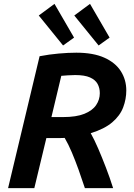

<svg xmlns="http://www.w3.org/2000/svg" viewBox="-20 -973 692 993"><path d="M21.8 0 184.8 -682.2Q234.5 -691.8 283.9 -696.1Q333.2 -700.5 374.8 -700.5Q462.2 -700.5 519.8 -674.6Q577.2 -648.8 605.2 -604.4Q633.2 -560 633.2 -505.2Q633.2 -460.5 617 -417.6Q600.8 -374.8 560.5 -340.4Q520.2 -306 449.2 -284.2Q467.8 -251.2 487.8 -204.9Q507.8 -158.5 528.1 -105.6Q548.5 -52.8 565 0H419Q403.2 -48.2 386.4 -95.2Q369.5 -142.2 351.5 -184.9Q333.5 -227.5 314.5 -259.8Q307.8 -259.5 301.2 -259.2Q294.8 -259 287.5 -259H219.8L157.5 0ZM246 -367.5H305.8Q374.8 -367.5 416.4 -384.4Q458 -401.2 477.1 -429.4Q496.2 -457.5 496.2 -491Q496.2 -518.2 484.6 -539.2Q473 -560.2 445.4 -572.5Q417.8 -584.8 368.8 -584.8Q349.8 -584.8 330.4 -583.4Q311 -582 297 -580.8ZM490 -737.8 364.2 -892.8 445.5 -953 546.8 -778.5ZM306.2 -737.8 180.5 -892.8 261.8 -953 363 -778.5Z"/></svg>

Font: Ubuntu Sans
Style: Italic
Weight: 400
Italic angle: -13.5°
Designer: Dalton Maag Ltd
Foundry: Dalton Maag Ltd
Version: Version 1.006